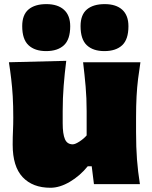

<svg xmlns="http://www.w3.org/2000/svg" viewBox="-20 -886 730 924"><path d="M222.7 17.6Q137.2 17.6 89.1 -33.4Q41 -84.5 41 -189.5Q41 -228 42.5 -257.3Q43.9 -286.6 43.9 -319.8Q43.9 -377.4 41.3 -422.1Q38.6 -466.8 33.9 -506.3Q29.3 -545.9 22.9 -586.4L298.8 -593.3Q291 -532.2 286.4 -472.9Q281.7 -413.6 281.7 -351.1V-293Q281.7 -241.2 292.5 -216.3Q303.2 -191.4 330.1 -191.4Q341.8 -191.4 362.8 -205.1Q383.8 -218.8 397 -234.4V-351.1Q397 -413.6 392.1 -469.5Q387.2 -525.4 379.9 -586.4H655.8Q649.4 -545.9 644.5 -506.3Q639.6 -466.8 637.2 -422.1Q634.8 -377.4 634.8 -319.8V-250.5Q634.8 -177.2 639.2 -119.1Q643.6 -61 653.3 0H432.1L421.4 -85.9H402.3Q365.2 -40 316.4 -11.2Q267.6 17.6 222.7 17.6ZM202.1 -640.1Q147.5 -640.1 117.2 -668.5Q86.9 -696.8 86.9 -760.3Q86.9 -814.9 117.4 -840.6Q147.9 -866.2 203.1 -866.2Q257.8 -866.2 287.8 -839.1Q317.9 -812 317.9 -759.8Q317.9 -696.3 287.6 -668.2Q257.3 -640.1 202.1 -640.1ZM482.4 -640.1Q427.7 -640.1 397.7 -668.5Q367.7 -696.8 367.7 -760.3Q367.7 -814.9 398.2 -840.6Q428.7 -866.2 483.9 -866.2Q538.6 -866.2 568.4 -839.1Q598.1 -812 598.1 -759.8Q598.1 -696.3 567.9 -668.2Q537.6 -640.1 482.4 -640.1Z"/></svg>

Font: Pinar-DS1-FD Black
Style: Regular
Weight: 900
Designer: Amin Abedi
Version: Version 2.000